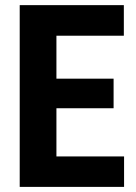

<svg xmlns="http://www.w3.org/2000/svg" viewBox="-20 -731 531 751"><path d="M424.3 -307.6H200.7V-119.1H465.3V0H57.1V-710.9H464.4V-591.3H200.7V-423.3H424.3Z"/></svg>

Font: MAUL Condensed Bold
Style: Condensed Bold
Weight: 700
Designer: MAUL
Version: Version 1.0; 2020; ttfautohint (v1.8.3)